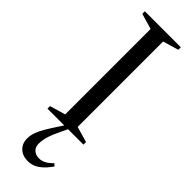

<svg xmlns="http://www.w3.org/2000/svg" viewBox="-312 -693 955 955"><g transform="rotate(45 166.0 -215.5)"><path d="M292.5 -18V0H39.5V-18L122 -42V-643L39.5 -667V-685H292.5V-667L210 -643V-42ZM158.5 54.5Q147.5 78 141.8 96Q136 114 133.8 128Q131.5 142 131.5 153.5Q131.5 178.5 146.5 191.8Q161.5 205 184.5 205Q199.5 205 216 197.8Q232.5 190.5 256 167.5L267.5 179.5Q247.5 207 229.2 223.2Q211 239.5 193 246.8Q175 254 154 254Q117.5 254 95 232.8Q72.5 211.5 72.5 176Q72.5 161.5 76.2 146Q80 130.5 90.2 109.2Q100.5 88 120 57.5L175.5 -28H197Z"/></g></svg>

Font: Newsreader 36pt
Style: Regular
Weight: 400
Designer: Hugues Gentile
Foundry: Production Type
Version: Version 1.003